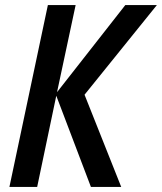

<svg xmlns="http://www.w3.org/2000/svg" viewBox="-20 -734 636 754"><path d="M168 -714H277L204 -372L472 -714H596L312 -362L456 0H337L201 -358L126 0H17Z"/></svg>

Font: Noto Sans UI NarrowMedium
Style: Italic
Weight: 500
Width: 4
Italic angle: -12°
Designer: Monotype Design Team
Foundry: Monotype Imaging Inc.
Version: Version 1.001